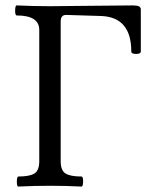

<svg xmlns="http://www.w3.org/2000/svg" viewBox="-20 -686 577 709"><path d="M47.9 2.9Q42 2.9 42.2 -15.6Q42.5 -34.2 47.9 -34.2Q89.4 -34.2 107.2 -45.4Q125 -56.6 125 -90.8V-575.2Q125 -628.9 42 -628.9Q35.6 -628.9 35.9 -647.5Q36.1 -666 42 -666Q103.5 -663.1 165 -663.1Q216.3 -663.1 317.6 -664.6Q418.9 -666 469.2 -666Q485.8 -666 492.9 -662.6Q500 -659.2 500 -650.9V-496.1Q500 -486.8 482.4 -486.8Q464.8 -486.8 464.8 -496.1Q464.8 -624 351.1 -627L224.1 -630.9Q204.1 -630.9 204.1 -606.9V-90.8Q204.1 -56.6 221.9 -45.4Q239.7 -34.2 280.8 -34.2Q287.1 -34.2 286.9 -15.6Q286.6 2.9 280.8 2.9Q223.6 0 164.1 0Q106.4 0 47.9 2.9Z"/></svg>

Font: Junicode SmCond
Style: Regular
Weight: 400
Width: 4
Designer: Peter S. Baker
Version: Version 2.206